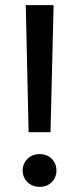

<svg xmlns="http://www.w3.org/2000/svg" viewBox="-20 -720 307 745"><path d="M91 -207 80 -700H188L176 -207ZM134 5Q105 5 86.5 -13.5Q68 -32 68 -58Q68 -85 86.5 -103.5Q105 -122 134 -122Q163 -122 181 -103.5Q199 -85 199 -58Q199 -32 181 -13.5Q163 5 134 5Z"/></svg>

Font: DM Sans 16pt Medium
Style: Regular
Weight: 500
Version: Version 4.004;gftools[0.9.30]